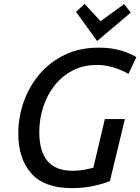

<svg xmlns="http://www.w3.org/2000/svg" viewBox="-20 -953 721 987"><path d="M348 14Q208 14 141 -61.5Q74 -137 74 -267Q74 -351 102 -430Q130 -509 183 -571.5Q236 -634 312.5 -671Q389 -708 486 -708Q535 -708 571.5 -700.5Q608 -693 635 -682Q662 -671 681 -659L640 -573Q628 -581 604.5 -591.5Q581 -602 548 -610.5Q515 -619 477 -619Q408 -619 353.5 -590.5Q299 -562 261 -514Q223 -466 202.5 -404Q182 -342 182 -273Q182 -176 224 -125.5Q266 -75 354 -75Q381 -75 408 -79.5Q435 -84 460 -91L519 -341H622L545 -22Q507 -7 457 3.5Q407 14 348 14ZM479 -742 371 -892 415 -933 497 -844 618 -932 652 -888Z"/></svg>

Font: Ubuntu Sans Medium
Style: Italic
Weight: 500
Italic angle: -13.5°
Designer: Dalton Maag Ltd
Foundry: Dalton Maag Ltd
Version: Version 1.006